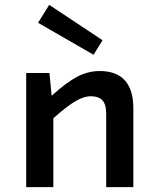

<svg xmlns="http://www.w3.org/2000/svg" viewBox="-20 -772 654 792"><path d="M88 -471H184L193 -377Q255 -433 299.5 -456Q344 -479 391 -479Q460 -479 495 -440.5Q530 -402 530 -325V0H418V-305Q418 -341 402.5 -358Q387 -375 354 -375Q326 -375 291 -354.5Q256 -334 200 -284V0H88ZM183 -752 403 -606 366 -546 137 -678Z"/></svg>

Font: Intel One Mono Medium
Style: Regular
Weight: 500
Monospace: yes
Designer: Fred Shallcrass
Foundry: Frere-Jones Type LLC
Version: Version 1.400;hotconv 1.1.0;makeotfexe 2.6.0;FJTRelease1.4